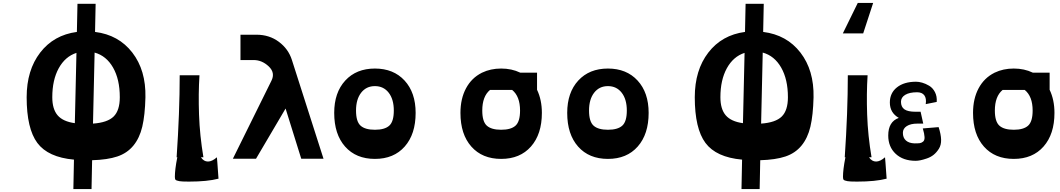

<svg xmlns="http://www.w3.org/2000/svg" viewBox="-20 -1072 7240 1311"><path d="M629 -854Q790 -834 883.5 -713Q977 -592 973 -407Q970 -285 951.5 -207Q933 -129 890.5 -77.5Q848 -26 781 -3.5Q714 19 609 22L605 219H481L485 18Q308 2 235 -96Q162 -194 162 -408Q162 -593 254.5 -713Q347 -833 505 -854L509 -1046H633ZM615 -228Q714 -235 756 -276.5Q798 -318 798 -408Q798 -530 752 -610.5Q706 -691 626 -713ZM337 -408Q337 -327 373.5 -284.5Q410 -242 491 -231L502 -711Q425 -686 381 -606Q337 -526 337 -408Z M1464 37Q1472 141 1472 148Q1396 168 1270 168Q1219 168 1205 165Q1184 161 1179 156Q1174 151 1174 136Q1174 86 1190 5L1191 2H1186Q1207 -306 1207 -558H1342Q1334 -433 1339 -289.5Q1344 -146 1369 2H1352Q1371 31 1400 31Q1428 31 1461 2Z M2189 12H2037L1930 -331L1728 12H1570L1833 -520Q1861 -575 1815 -618.5Q1769 -662 1712 -662H1622V-835H1731Q1819 -835 1884 -786.5Q1949 -738 1973 -663Z M2262 -301Q2262 -440 2337.5 -522Q2413 -604 2540 -604Q2667 -604 2742.5 -522Q2818 -440 2818 -301Q2818 -156 2743.5 -71.5Q2669 13 2540 13Q2411 13 2336.5 -71Q2262 -155 2262 -301ZM2669 -317Q2669 -394 2634 -439Q2599 -484 2540 -484Q2481 -484 2446 -439Q2411 -394 2411 -317Q2411 -242 2442 -214Q2473 -186 2540 -186Q2607 -186 2638 -214Q2669 -242 2669 -317Z M3647 -459Q3680 -390 3680 -301Q3680 -156 3605.5 -71.5Q3531 13 3402 13Q3273 13 3198.5 -71Q3124 -155 3124 -301Q3124 -398 3162 -469Q3200 -540 3270 -575V-576H3272Q3330 -604 3402 -604Q3474 -604 3532 -576H3647ZM3531 -317Q3531 -414 3477 -458H3326Q3273 -414 3273 -317Q3273 -242 3304 -214Q3335 -186 3402 -186Q3469 -186 3500 -214Q3531 -242 3531 -317Z M3853 -301Q3853 -440 3928.5 -522Q4004 -604 4131 -604Q4258 -604 4333.5 -522Q4409 -440 4409 -301Q4409 -156 4334.5 -71.5Q4260 13 4131 13Q4002 13 3927.5 -71Q3853 -155 3853 -301ZM4260 -317Q4260 -394 4225 -439Q4190 -484 4131 -484Q4072 -484 4037 -439Q4002 -394 4002 -317Q4002 -242 4033 -214Q4064 -186 4131 -186Q4198 -186 4229 -214Q4260 -242 4260 -317Z M5191 -854Q5352 -834 5445.5 -713Q5539 -592 5535 -407Q5532 -285 5513.5 -207Q5495 -129 5452.5 -77.5Q5410 -26 5343 -3.5Q5276 19 5171 22L5167 219H5043L5047 18Q4870 2 4797 -96Q4724 -194 4724 -408Q4724 -593 4816.5 -713Q4909 -833 5067 -854L5071 -1046H5195ZM5177 -228Q5276 -235 5318 -276.5Q5360 -318 5360 -408Q5360 -530 5314 -610.5Q5268 -691 5188 -713ZM4899 -408Q4899 -327 4935.5 -284.5Q4972 -242 5053 -231L5064 -711Q4987 -686 4943 -606Q4899 -526 4899 -408Z M5942 -1052 5874 -844H5735L5837 -1052ZM6026 37Q6034 141 6034 148Q5958 168 5832 168Q5781 168 5767 165Q5746 161 5741 156Q5736 151 5736 136Q5736 86 5752 5L5753 2H5748Q5769 -306 5769 -558H5904Q5896 -433 5901 -289.5Q5906 -146 5931 2H5914Q5933 31 5962 31Q5990 31 6023 2Z M6232 26Q6147 26 6096 -21.5Q6045 -69 6045 -147Q6045 -241 6117 -267Q6056 -302 6056 -372Q6056 -437 6104.5 -475.5Q6153 -514 6235 -514Q6254 -514 6277 -507.5Q6300 -501 6324.5 -486.5Q6349 -472 6364 -443Q6379 -414 6376 -376L6301 -361Q6307 -400 6291.5 -421Q6276 -442 6242 -442Q6190 -442 6161 -424.5Q6132 -407 6132 -377Q6132 -342 6155.5 -325.5Q6179 -309 6231 -309H6266L6284 -228H6244Q6198 -228 6171.5 -211Q6145 -194 6145 -165Q6145 -131 6166 -112.5Q6187 -94 6225 -93Q6249 -93 6260.5 -94.5Q6272 -96 6283 -105Q6294 -114 6293 -136Q6292 -158 6281 -195L6389 -204Q6405 -155 6406 -118.5Q6407 -82 6391 -56.5Q6375 -31 6355 -15Q6335 1 6308.5 10Q6282 19 6264 22.5Q6246 26 6232 26Z M7147 -459Q7180 -390 7180 -301Q7180 -156 7105.5 -71.5Q7031 13 6902 13Q6773 13 6698.5 -71Q6624 -155 6624 -301Q6624 -398 6662 -469Q6700 -540 6770 -575V-576H6772Q6830 -604 6902 -604Q6974 -604 7032 -576H7147ZM7031 -317Q7031 -414 6977 -458H6826Q6773 -414 6773 -317Q6773 -242 6804 -214Q6835 -186 6902 -186Q6969 -186 7000 -214Q7031 -242 7031 -317Z"/></svg>

Font: OpenDyslexic
Style: Bold
Weight: 800
Designer: Abbie Gonzalez
Version: Version 0.920;hotconv 1.0.109;makeotfexe 2.5.65596